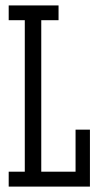

<svg xmlns="http://www.w3.org/2000/svg" viewBox="-20 -691 369 711"><path d="M12.2 -670.9H196.8V-616.2H132.8V-55.2H259.8V-210.9H313V0H12.2V-55.2H71.8V-616.2H12.2Z"/></svg>

Font: Stint Ultra Condensed
Style: Regular
Weight: 400
Width: 1
Designer: Astigmatic (AOETI)
Foundry: Astigmatic (AOETI)
Version: Version 1.000